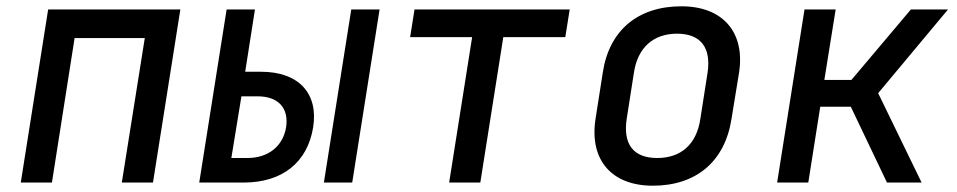

<svg xmlns="http://www.w3.org/2000/svg" viewBox="-20 -580 3040 610"><path d="M46 0H145L217 -459H440L367 0H466L553 -550H133Z M613 0H754C877 0 957 -64 975 -176C992 -284 928 -352 810 -352H759L790 -550H700ZM1009 0H1099L1186 -550H1096ZM715 -78 747 -274H798C864 -274 898 -237 889 -176C879 -115 832 -78 766 -78Z M1407 0H1506L1579 -462H1776L1790 -550H1297L1283 -462H1480Z M2054 10C2192 10 2283 -67 2304 -202L2328 -349C2348 -478 2276 -560 2145 -560C2006 -560 1915 -483 1895 -349L1872 -202C1852 -72 1923 10 2054 10ZM2068 -78C1993 -78 1959 -121 1971 -202L1994 -349C2006 -429 2056 -473 2131 -473C2206 -473 2240 -429 2228 -349L2205 -202C2193 -121 2143 -78 2068 -78Z M2449 0H2548L2586 -241H2683L2798 0H2908L2770 -284L2992 -550H2874L2685 -326H2599L2635 -550H2536Z"/></svg>

Font: JetBrains Mono Medium
Style: Italic
Weight: 436
Italic angle: -9°
Monospace: yes
Designer: Philipp Nurullin, Konstantin Bulenkov
Foundry: JetBrains
Version: Version 2.305